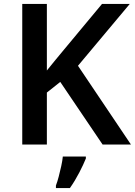

<svg xmlns="http://www.w3.org/2000/svg" viewBox="-20 -734 685 975"><path d="M645 0H501L286 -318L218 -264V0H93V-714H218V-376Q240 -403 261.5 -429.5Q283 -456 305 -482L498 -714H639L376 -400ZM416 71Q404 101 382.5 142.5Q361 184 335 221H264V208Q271 190 278 163.5Q285 137 291 109.5Q297 82 299 61H416Z"/></svg>

Font: Noto Sans New Tai Lue Semibold
Style: Regular
Weight: 400
Designer: Monotype Design Team
Foundry: Monotype Imaging Inc.
Version: Version 2.004; ttfautohint (v1.8.4.7-5d5b)